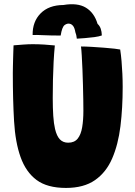

<svg xmlns="http://www.w3.org/2000/svg" viewBox="-20 -887 646 921"><path d="M296.5 14.5Q206.5 14.5 155.2 -23.8Q104 -62 78.5 -134Q53.5 -204 47.5 -305.5Q41.5 -407 41.5 -536.5Q41.5 -552.5 42 -569Q42.5 -585.5 42.8 -602.5Q43 -619.5 43.8 -636.5Q44.5 -653.5 45 -669.5Q68.5 -671.5 92 -673.2Q115.5 -675 137 -675Q164.5 -675 192.5 -673.2Q220.5 -671.5 243 -669Q239.5 -632.5 237.2 -590.2Q235 -548 234 -503.8Q233 -459.5 233 -416.5Q233 -368 235.5 -331Q238 -294 244 -268.5Q252 -234.5 267.2 -218.5Q282.5 -202.5 307 -202.5Q337 -202.5 352.8 -222.2Q368.5 -242 374.2 -276.8Q380 -311.5 380 -356Q380 -375.5 379.5 -407.8Q379 -440 378 -478.2Q377 -516.5 375.5 -553.8Q374 -591 372.2 -620.2Q370.5 -649.5 368.5 -664Q391 -664 420.5 -662.2Q450 -660.5 479 -658.2Q508 -656 529.5 -653.5Q551 -651 556.5 -649.5Q560.5 -623.5 563 -594Q565.5 -564.5 567 -533.2Q568.5 -502 568.5 -470Q568.5 -369.5 557.8 -281.8Q547 -194 518.2 -127.2Q489.5 -60.5 435.8 -23Q382 14.5 296.5 14.5ZM136.5 -719Q135.5 -783 174.8 -822.8Q214 -862.5 284 -863Q352 -874.5 392 -850.2Q432 -826 448 -772.5Q458.5 -763 463.2 -749.2Q468 -735.5 468.5 -717Q455.5 -712 433 -709Q410.5 -706 387.5 -704.2Q364.5 -702.5 348.5 -701.5Q347.5 -711 345.8 -718.8Q344 -726.5 341.5 -732.5Q338 -753 331 -762Q324 -771 315 -773Q302.5 -776 290 -766.8Q277.5 -757.5 271 -716.5Q223.5 -716.5 188.2 -718.2Q153 -720 136.5 -719Z"/></svg>

Font: Grandstander Thin ExtraBold
Style: Regular
Weight: 800
Version: Version 1.200